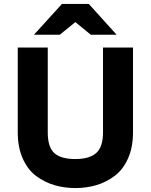

<svg xmlns="http://www.w3.org/2000/svg" viewBox="-20 -941 764 973"><path d="M440 -765 362 -829 283 -765H152L294 -921H430L571 -765ZM362 12Q306 12 256.5 -2.5Q207 -17 164 -48.5Q121 -80 95.5 -137Q70 -194 70 -270V-700H222V-270Q222 -195 255.5 -165Q289 -135 362 -135Q433 -135 467.5 -165.5Q502 -196 502 -270V-700H654V-270Q654 -195 629 -138.5Q604 -82 561.5 -50Q519 -18 469 -3Q419 12 362 12Z"/></svg>

Font: Overpass Heavy
Style: Regular
Weight: 900
Designer: Delve Withrington, Thomas Jockin
Foundry: Delve Fonts
Version: Version 3.000;DELV;Overpass